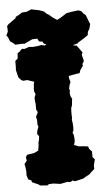

<svg xmlns="http://www.w3.org/2000/svg" viewBox="-97 -911 549 975"><g transform="rotate(-5 177.5 -423.0)"><path d="M104 26 67 23 62 18 28 3 25 -7 10 -13 3 -35 4 -52 1 -79 -2 -92 11 -109 8 -126 15 -138 52 -144 73 -154 76 -171 78 -186V-197L82 -208L84 -227L75 -239L78 -257L85 -275L81 -286V-309L77 -326L84 -340L88 -349L81 -363V-373V-392L79 -404L78 -424L85 -441L79 -455L78 -467L80 -481V-492L84 -504L49 -516L29 -514L18 -519L5 -534L3 -543L-4 -571L-3 -586V-618L10 -629L12 -656L24 -664L35 -676L50 -675L73 -683L91 -681L121 -684L135 -687L155 -683L158 -686L203 -687L212 -689L233 -684H271L290 -673L314 -668L324 -655L341 -631L336 -620L344 -587L335 -573L337 -564L322 -543L317 -528L285 -523L261 -518V-507L267 -487L261 -473L257 -454L260 -445L258 -430L261 -414L268 -401L266 -390L265 -377L264 -368L259 -355L258 -336V-321L259 -306L257 -295L260 -277L261 -257L260 -241L255 -230L260 -218L262 -200V-184L257 -167L279 -158L308 -156L328 -153L331 -141L345 -126V-97L356 -85L348 -54L349 -37L328 -18L321 -11L300 0L289 7L247 17L233 12L223 19L206 17L171 24L135 19L113 20ZM167 -684 148 -694 143 -704 126 -706 118 -721 92 -720 52 -701 40 -702 4 -700 -3 -707 -21 -720 -30 -742 -37 -751 -28 -769V-780L-29 -798L-21 -807L17 -834L19 -841L37 -850L52 -860L77 -862L100 -872L140 -864L165 -855L176 -843L186 -838L207 -820L227 -807L246 -817L277 -837L305 -842L338 -846L352 -841L362 -829L374 -818L385 -789L392 -772L386 -748L377 -733L375 -717L357 -704L323 -683L320 -679L300 -674L282 -666L250 -664L205 -661L197 -669L177 -671Z"/></g></svg>

Font: Winky Rough ExtraBold
Style: Regular
Weight: 800
Designer: Simon Atzbach
Foundry: typofactur
Version: Version 1.206; ttfautohint (v1.8.4.7-5d5b)